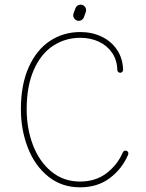

<svg xmlns="http://www.w3.org/2000/svg" viewBox="-20 -780 618 812"><path d="M510.7 -143.1Q516.1 -143.1 519.5 -139.6Q522.9 -136.2 522.9 -130.9Q522.5 -128.4 522 -126Q496.6 -66.4 444.8 -27.1Q393.1 12.2 318.4 12.2Q240.7 12.2 183.8 -33.7Q127 -79.6 97.7 -155.3Q68.4 -231 68.4 -317.9Q68.4 -422.4 101.6 -496.1Q134.8 -569.8 191.7 -607.2Q248.5 -644.5 319.8 -644.5Q369.1 -644.5 409.9 -625Q450.7 -605.5 475.1 -569.1Q499.5 -532.7 500.5 -484.4Q500.5 -479.5 496.8 -475.8Q493.2 -472.2 488.3 -472.2Q483.4 -472.2 479.7 -475.8Q476.1 -479.5 476.1 -484.4Q475.1 -525.9 454.1 -556.6Q433.1 -587.4 397.9 -603.8Q362.8 -620.1 319.8 -620.1Q255.4 -620.1 203.9 -585.9Q152.3 -551.8 122.6 -483.6Q92.8 -415.5 92.8 -317.9Q92.8 -236.3 119.4 -166.5Q146 -96.7 197.3 -54.4Q248.5 -12.2 318.4 -12.2Q384.3 -12.2 430.4 -47.4Q476.6 -82.5 499.5 -135.7Q501 -139.2 504.2 -141.1Q507.3 -143.1 510.7 -143.1ZM313 -691.9Q303.7 -691.9 296.6 -699Q289.6 -706.1 289.6 -715.3Q289.6 -718.8 291 -723.1L298.8 -744.6Q301.3 -751.5 307.1 -755.9Q313 -760.3 320.8 -760.3Q330.6 -760.3 337.4 -753.4Q344.2 -746.6 344.2 -736.8Q344.2 -733.4 342.8 -729L335 -707.5Q332.5 -700.7 326.7 -696.3Q320.8 -691.9 313 -691.9Z"/></svg>

Font: Velvelyne Light
Style: Regular
Weight: 200
Designer: Manon Van der Borght et Mariel Nils
Foundry: Velvetyne
Version: Version 1.070